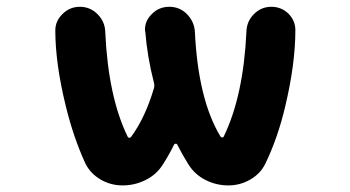

<svg xmlns="http://www.w3.org/2000/svg" viewBox="-20 -569 1040 571"><path d="M659.2 -17.6Q623 -17.6 591.3 -33.7Q559.6 -49.8 541 -79.1Q522.5 -108.4 506.8 -139.6Q505.9 -141.6 502.9 -141.6Q500 -141.6 498 -139.6Q483.4 -109.4 463.9 -79.1Q445.3 -49.8 413.1 -33.7Q380.9 -17.6 344.7 -17.6Q308.6 -17.6 278.3 -35.6Q248 -53.7 233.4 -84Q198.2 -161.1 175.8 -252.9Q144.5 -379.9 144.5 -478.5Q144.5 -505.9 165 -526.4Q186.5 -548.8 217.8 -548.8Q248 -548.8 270 -526.9Q292 -504.9 293 -474.6Q301.8 -281.2 359.4 -163.1Q361.3 -159.2 364.7 -159.2Q368.2 -159.2 370.1 -162.1Q412.1 -219.7 437.5 -305.7Q440.4 -314.5 437.5 -324.2Q418 -400.4 412.1 -474.6Q411.1 -477.5 411.1 -480.5Q411.1 -506.8 430.7 -526.4Q452.1 -548.8 483.4 -548.8Q514.6 -548.8 536.1 -526.9Q557.6 -504.9 559.6 -474.6Q569.3 -272.5 635.7 -163.1Q637.7 -160.2 641.1 -160.2Q644.5 -160.2 645.5 -163.1Q704.1 -284.2 712.9 -475.6Q713.9 -505.9 735.4 -527.3Q756.8 -548.8 787.1 -548.8Q817.4 -548.8 838.9 -527.3Q858.4 -506.8 858.4 -479.5Q858.4 -378.9 828.1 -252Q806.6 -160.2 769.5 -83Q754.9 -52.7 724.6 -35.2Q694.3 -17.6 659.2 -17.6Z"/></svg>

Font: Rounded-X Mgen+ 2m bold
Style: Bold
Weight: 700
Designer: [Source Han Sans]
Ryoko NISHIZUKA  (kana & ideographs); Paul D. Hunt (Latin, Greek & Cyrillic); Wenlong ZHANG  (bopomofo
Version: Version 1.059.20150602